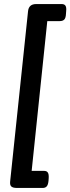

<svg xmlns="http://www.w3.org/2000/svg" viewBox="-20 -788 347 946"><path d="M63 138Q44 138 36 131Q28 124 30 106L118 -731Q121 -768 158 -768H284Q297 -768 302.5 -760Q308 -752 306 -733L305 -719Q304 -699 296.5 -691.5Q289 -684 274 -684H213L136 54H198Q210 54 215.5 62Q221 70 220 89L219 103Q217 123 210 130.5Q203 138 191 138Z"/></svg>

Font: Asap SemiBold
Style: Italic
Weight: 600
Italic angle: -6°
Designer: Pablo Cosgaya
Foundry: Omnibus-Type
Version: Version 3.001; ttfautohint (v1.8.3)